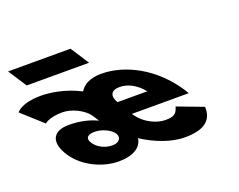

<svg xmlns="http://www.w3.org/2000/svg" viewBox="-336 -951 1466 1179"><g transform="rotate(-20 397.0 -361.0)"><path d="M-84.2 -357C-84.2 -357 -56.7 -387 35.3 -387C86.3 -387 168.1 -355 204.3 -299L228.3 -262C194.9 -278 131 -301 46 -301C-70 -301 -89.7 -228 -30.1 -136C30.2 -43 150.7 15 257.7 15C414.7 15 415.8 -79 415.8 -79C505.4 -21 604.7 15 689.7 15C803.7 15 873.8 -22 868.9 -119L699.5 -183C686.3 -137 668.4 -126 611.4 -126C566.4 -126 482.9 -153 431.7 -232H803.7C800.8 -238 793.7 -249 789.2 -256C672.6 -436 494 -528 338 -528C269 -528 220.5 -504 197.5 -464C103.7 -513 6 -528 -56 -528C-187 -528 -218.6 -478 -218.6 -478ZM373.3 -330C345.8 -377 356.5 -413 417.5 -413C469.5 -413 525.3 -384 568.3 -330ZM136.2 -151C112.9 -187 131.9 -207 178.9 -207C225.9 -207 280.8 -181 300.2 -151C319.6 -121 301.1 -91 254.1 -91C207.1 -91 159.5 -115 136.2 -151ZM-193.4 -737 -115.6 -617H292.4L214.6 -737Z"/></g></svg>

Font: Hussar
Style: BdOpOblSeven
Weight: 700
Foundry: Cannot Into Space Fonts
Version: Version 2.00